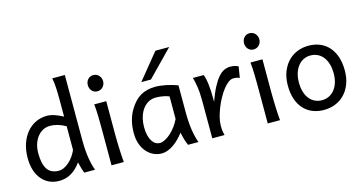

<svg xmlns="http://www.w3.org/2000/svg" viewBox="-81 -1140 2849 1510"><g transform="rotate(-15 1343.0 -384.5)"><path d="M283.2 -424.8Q255.4 -424.8 230 -412.1Q204.6 -399.4 184.8 -375.5Q165 -351.6 153.3 -317.1Q141.6 -282.7 141.6 -239.3Q141.6 -153.8 170.7 -109.9Q199.7 -65.9 263.7 -65.9Q286.1 -65.9 308.3 -77.1Q330.6 -88.4 350.3 -106.4Q370.1 -124.5 386.2 -147.7Q402.3 -170.9 412.6 -195.3V-388.2Q394.5 -397.9 378.9 -404.8Q363.3 -411.6 348.1 -416Q333 -420.4 317.4 -422.6Q301.8 -424.8 283.2 -424.8ZM502.9 -258.8Q502.9 -166.5 513.4 -103.8Q523.9 -41 539.6 0H451.7Q446.3 -12.7 438.7 -37.8Q431.2 -63 424.8 -90.3Q389.6 -40.5 345.2 -14.2Q300.8 12.2 246.6 12.2Q201.7 12.2 165.8 -4.6Q129.9 -21.5 104.2 -52.5Q78.6 -83.5 64.9 -127.2Q51.3 -170.9 51.3 -224.6Q51.3 -289.6 69.1 -341.8Q86.9 -394 118.2 -430.9Q149.4 -467.8 191.7 -487.8Q233.9 -507.8 283.2 -507.8Q298.8 -507.8 315.7 -504.4Q332.5 -501 349.4 -495.1Q366.2 -489.3 382.3 -481.7Q398.4 -474.1 412.6 -466.3V-603Q412.6 -662.1 409.9 -706.3Q407.2 -750.5 400.4 -781.2H502.9Z M656.7 -656.7Q656.7 -670.4 661.1 -682.4Q665.5 -694.3 673.6 -703.4Q681.6 -712.4 692.9 -717.5Q704.1 -722.7 717.8 -722.7Q731.4 -722.7 743.2 -717.5Q754.9 -712.4 763.2 -703.4Q771.5 -694.3 776.4 -682.4Q781.2 -670.4 781.2 -656.7Q781.2 -643.1 776.4 -631.1Q771.5 -619.1 763.2 -610.1Q754.9 -601.1 743.2 -595.9Q731.4 -590.8 717.8 -590.8Q704.1 -590.8 692.9 -595.9Q681.6 -601.1 673.6 -610.1Q665.5 -619.1 661.1 -631.1Q656.7 -643.1 656.7 -656.7ZM764.2 -231.9Q764.2 -208.5 764.9 -176.5Q765.6 -144.5 766.8 -111.8Q768.1 -79.1 769.8 -49.3Q771.5 -19.5 773.9 0H673.8V-258.8Q673.8 -294.4 673.6 -329.1Q673.3 -363.8 672.6 -394.8Q671.9 -425.8 670.4 -452.4Q668.9 -479 666.5 -498H764.2Z M1147.5 -424.8Q1131.8 -424.8 1116 -421.1Q1100.1 -417.5 1084.7 -408.7Q1069.3 -399.9 1054.9 -385.5Q1040.5 -371.1 1027.8 -349.1Q1014.6 -326.7 1006.6 -293.2Q998.5 -259.8 998.5 -224.6Q998.5 -184.1 1006.1 -155Q1013.7 -126 1026.1 -107.2Q1038.6 -88.4 1054.4 -79.6Q1070.3 -70.8 1086.4 -70.8Q1106.9 -70.8 1131.1 -83.5Q1155.3 -96.2 1178.2 -117.2Q1201.2 -138.2 1221.4 -165.5Q1241.7 -192.9 1254.9 -222.2V-405.3Q1247.6 -408.7 1236.1 -412.1Q1224.6 -415.5 1210.7 -418.5Q1196.8 -421.4 1180.4 -423.1Q1164.1 -424.8 1147.5 -424.8ZM1345.2 -258.8Q1345.2 -166.5 1355.5 -103.8Q1365.7 -41 1381.8 0H1296.4Q1293.9 -6.3 1289.6 -17.6Q1285.2 -28.8 1280.5 -43.2Q1275.9 -57.6 1271.7 -74.2Q1267.6 -90.8 1264.6 -107.4Q1245.6 -83 1224.4 -61.5Q1203.1 -40 1179.7 -23.4Q1156.2 -6.8 1130.9 2.7Q1105.5 12.2 1079.1 12.2Q1048.3 12.2 1017.8 -1Q987.3 -14.2 962.9 -40.5Q938.5 -66.9 923.3 -106.7Q908.2 -146.5 908.2 -200.2Q908.2 -256.3 920.7 -302Q933.1 -347.7 954.6 -383.3Q973.6 -414.6 995.1 -438Q1016.6 -461.4 1042.2 -476.8Q1067.9 -492.2 1098.6 -500Q1129.4 -507.8 1167 -507.8Q1185.5 -507.8 1208.3 -505.1Q1231 -502.4 1254.6 -497.6Q1278.3 -492.7 1301.8 -485.8Q1325.2 -479 1345.2 -471.2ZM1352.5 -781.2 1147.5 -571.3H1069.3L1240.2 -781.2Z M1494.1 0V-300.3Q1494.1 -372.6 1486.1 -422.6Q1478 -472.7 1469.7 -498H1557.6Q1563.5 -484.4 1568.1 -463.6Q1572.8 -442.9 1575.9 -417.5Q1579.1 -392.1 1580.6 -363.3Q1582 -334.5 1582 -305.2V-273.4Q1606.9 -342.3 1630.9 -387.5Q1654.8 -432.6 1678.5 -459.5Q1702.1 -486.3 1726.1 -497.1Q1750 -507.8 1774.9 -507.8Q1793.5 -507.8 1809.1 -504.4Q1824.7 -501 1840.8 -493.2L1826.2 -402.8Q1812 -408.7 1801.3 -410.6Q1790.5 -412.6 1774.9 -412.6Q1754.9 -412.6 1732.9 -395.8Q1710.9 -378.9 1689.7 -351.1Q1668.5 -323.2 1649.4 -288.1Q1630.4 -252.9 1616 -216.1Q1601.6 -179.2 1593 -144Q1584.5 -108.9 1584.5 -81.5Q1584.5 -69.3 1584.7 -59.1Q1585 -48.8 1586.2 -39.3Q1587.4 -29.8 1589.4 -20.3Q1591.3 -10.7 1594.2 0Z M1928.7 -656.7Q1928.7 -670.4 1933.1 -682.4Q1937.5 -694.3 1945.6 -703.4Q1953.6 -712.4 1964.8 -717.5Q1976.1 -722.7 1989.7 -722.7Q2003.4 -722.7 2015.1 -717.5Q2026.9 -712.4 2035.2 -703.4Q2043.5 -694.3 2048.3 -682.4Q2053.2 -670.4 2053.2 -656.7Q2053.2 -643.1 2048.3 -631.1Q2043.5 -619.1 2035.2 -610.1Q2026.9 -601.1 2015.1 -595.9Q2003.4 -590.8 1989.7 -590.8Q1976.1 -590.8 1964.8 -595.9Q1953.6 -601.1 1945.6 -610.1Q1937.5 -619.1 1933.1 -631.1Q1928.7 -643.1 1928.7 -656.7ZM2036.1 -231.9Q2036.1 -208.5 2036.9 -176.5Q2037.6 -144.5 2038.8 -111.8Q2040 -79.1 2041.7 -49.3Q2043.5 -19.5 2045.9 0H1945.8V-258.8Q1945.8 -294.4 1945.6 -329.1Q1945.3 -363.8 1944.6 -394.8Q1943.8 -425.8 1942.4 -452.4Q1940.9 -479 1938.5 -498H2036.1Z M2265.6 -246.6Q2265.6 -204.1 2275.9 -170.4Q2286.1 -136.7 2304.9 -113.5Q2323.7 -90.3 2349.6 -78.1Q2375.5 -65.9 2407.2 -65.9Q2436.5 -65.9 2462.4 -78.1Q2488.3 -90.3 2507.6 -113.5Q2526.9 -136.7 2537.8 -170.4Q2548.8 -204.1 2548.8 -246.6Q2548.8 -289.6 2538.6 -323.5Q2528.3 -357.4 2509.5 -381.1Q2490.7 -404.8 2464.6 -417.2Q2438.5 -429.7 2407.2 -429.7Q2377.4 -429.7 2351.6 -417.2Q2325.7 -404.8 2306.6 -381.1Q2287.6 -357.4 2276.6 -323.5Q2265.6 -289.6 2265.6 -246.6ZM2175.3 -246.6Q2175.3 -309.6 2194.3 -358.2Q2213.4 -406.7 2245.6 -440.2Q2277.8 -473.6 2320.8 -490.7Q2363.8 -507.8 2412.1 -507.8Q2462.4 -507.8 2504.2 -490.7Q2545.9 -473.6 2575.9 -440.2Q2606 -406.7 2622.6 -358.2Q2639.2 -309.6 2639.2 -246.6Q2639.2 -183.6 2620.1 -135.3Q2601.1 -86.9 2568.8 -54.2Q2536.6 -21.5 2493.7 -4.6Q2450.7 12.2 2402.3 12.2Q2352.1 12.2 2310.3 -4.6Q2268.6 -21.5 2238.5 -54.2Q2208.5 -86.9 2191.9 -135.3Q2175.3 -183.6 2175.3 -246.6Z"/></g></svg>

Font: Andika Basic
Style: Regular
Weight: 400
Designer: Annie Olsen & Victor Gaultney
Foundry: SIL International
Version: Version 1.000